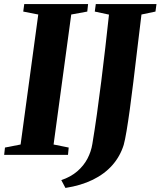

<svg xmlns="http://www.w3.org/2000/svg" viewBox="-34 -763 790 946"><path d="M-13.5 0 -9.5 -36 67.5 -51 154.5 -691.5 80.5 -706 85.5 -743H400L396 -706L317 -691.5L230 -51L304.5 -36L301 0ZM288.5 163 268 124.5Q315 108.5 346.8 81Q378.5 53.5 396.8 18.8Q415 -16 421 -53.5Q432.5 -122.5 443.5 -200.5Q454.5 -278.5 464.8 -361.5Q475 -444.5 484.8 -528Q494.5 -611.5 503 -691L433 -706L438 -743H737L732 -706L663 -691.5Q652 -602 642 -518Q632 -434 623 -359.2Q614 -284.5 605.5 -223.2Q597 -162 589.5 -117.2Q582 -72.5 575.5 -49Q558 7 519.8 50.5Q481.5 94 423.5 122.5Q365.5 151 288.5 163Z"/></svg>

Font: Merriweather 72pt ExtraBold
Style: Italic
Weight: 800
Italic angle: -7.8°
Version: Version 2.101